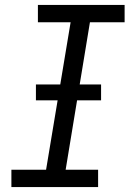

<svg xmlns="http://www.w3.org/2000/svg" viewBox="-20 -755 540 775"><path d="M26 0V-70H166L265 -665H133V-735H483V-665H343L245 -70H376V0ZM125 -350V-414H388V-350Z"/></svg>

Font: Iosevka Slab
Style: Italic
Weight: 400
Italic angle: -9°
Monospace: yes
Designer: Belleve Invis
Foundry: Belleve Invis
Version: Version 11.1.0; ttfautohint (v1.8.3)